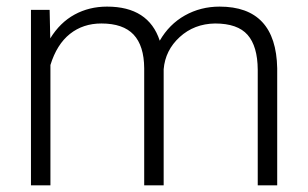

<svg xmlns="http://www.w3.org/2000/svg" viewBox="-20 -558 926 578"><path d="M129.4 -528.3 131.3 -442.4Q160.6 -490.2 204.6 -514.2Q248.5 -538.1 302.2 -538.1Q427.2 -538.1 460.9 -435.5Q489.3 -484.9 536.6 -511.5Q584 -538.1 641.1 -538.1Q811 -538.1 814.5 -352.5V0H755.9V-348.1Q755.4 -418.9 725.3 -453.1Q695.3 -487.3 627.4 -487.3Q564.5 -486.3 521 -446.5Q477.5 -406.7 472.7 -349.6V0H414.1V-352.5Q413.6 -420.4 382.1 -453.9Q350.6 -487.3 285.2 -487.3Q230 -487.3 190.4 -455.8Q150.9 -424.3 131.8 -362.3V0H73.2V-528.3Z"/></svg>

Font: SteelSelectRoboto
Style: Regular
Weight: 300
Designer: Google
Version: Version 2.137; 2017